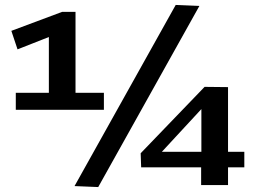

<svg xmlns="http://www.w3.org/2000/svg" viewBox="-20 -750 1047 778"><path d="M44 -305V-374H178V-600L51 -550L26 -625L232 -702H286V-374H401V-305ZM378 8 282 4 692 -730 788 -726ZM552 -72 550 -129 809 -398 904 -397V-135H970V-72H904V0H795V-72ZM636 -135H796V-308Z"/></svg>

Font: Georama SemiExpanded SemiBold
Style: Regular
Weight: 600
Width: 6
Designer: Jean-Baptiste Levee
Foundry: Production Type
Version: Version 1.001